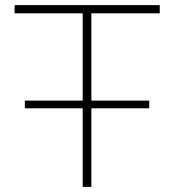

<svg xmlns="http://www.w3.org/2000/svg" viewBox="-20 -730 680 750"><path d="M77 -307V-337H303V-678H37V-710H604V-678H337V-337H563V-307H337V0H303V-307Z"/></svg>

Font: Raleway ExtraLight
Style: Regular
Weight: 200
Designer: Matt McInerney, Pablo Impallari, Rodrigo Fuenzalida
Foundry: Matt McInerney, Pablo Impallari, Rodrigo Fuenzalida
Version: Version 4.026